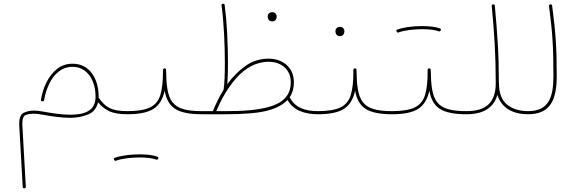

<svg xmlns="http://www.w3.org/2000/svg" viewBox="-20 -623 3078 1024"><path d="M366.7 -283.2C335 -283.2 307.1 -273.9 284.2 -255.4C237.8 -218.3 209 -156.2 198.7 -92.3C198.2 -91.3 198.2 -90.3 198.2 -89.4C198.2 -85 201.2 -82.5 207 -82.5C211.9 -82.5 214.8 -85 215.3 -89.4C220.2 -119.1 229 -147.5 241.7 -174.3C267.1 -228.5 309.6 -266.6 366.7 -266.6C447.8 -266.6 489.7 -190.4 489.7 -107.9C489.7 -29.3 428.7 -11.2 353.5 -11.2C306.6 -11.2 253.9 -20 207.5 -28.3C190.4 -31.7 174.8 -33.2 160.6 -33.2C142.6 -33.2 125.5 -29.8 108.4 -22.5C91.3 -15.1 82.5 4.4 82.5 37.1V43L101.1 373.5C101.1 378.9 104 381.3 109.4 381.3C114.7 381.3 117.7 378.9 117.7 374V372.6L99.1 42V35.2C99.1 9.3 105.5 -5.9 118.7 -10.3C131.3 -14.6 144.5 -16.6 157.7 -16.6C170.9 -16.6 186.5 -15.1 204.6 -11.7C251 -3.4 304.7 5.4 353.5 5.4C388.7 5.4 420.4 -0.5 449.2 -12.2C477.5 -23.4 495.6 -45.4 502.9 -77.6C520.5 -55.7 541 -39.6 564 -29.3C586.9 -19 618.7 -13.7 659.7 -13.7H660.2C665.5 -13.7 668.5 -16.6 668.5 -22C668.5 -27.3 665.5 -30.3 660.2 -30.3H659.7C573.2 -30.3 542.5 -50.8 506.3 -101.6V-107.9C506.3 -138.2 501.5 -166.5 491.2 -193.4C470.7 -246.6 429.2 -283.2 366.7 -283.2Z M651.4 -22C651.4 -16.6 654.3 -13.7 660.2 -13.7C723.1 -13.7 769 -23.4 798.8 -42.5C828.6 -61.5 848.1 -93.8 858.4 -139.2C866.2 -92.8 885.3 -60.5 915 -42C944.8 -22.9 991.7 -13.7 1055.7 -13.7H1056.2C1061.5 -13.7 1064.5 -16.6 1064.5 -22C1064.5 -27.3 1061.5 -30.3 1056.2 -30.3H1055.7C890.6 -30.3 868.2 -84.5 865.7 -250C865.7 -254.9 863.3 -257.8 858.4 -258.3C852.1 -258.3 849.1 -255.4 849.1 -249.5V-239.3C849.1 -189 844.7 -147.9 835.4 -117.2C826.2 -85.9 807.6 -63.5 780.8 -50.3C753.4 -37.1 713.4 -30.3 660.2 -30.3C654.3 -30.3 651.4 -27.3 651.4 -22ZM588.4 229C589.8 232.9 592.3 234.9 595.2 234.9C596.7 234.9 597.7 234.4 599.1 233.9C629.9 222.7 679.2 216.8 724.6 216.8C761.2 216.8 794.9 220.7 813 228C814 228.5 814.9 229 815.9 229C818.4 229 822.3 226.6 823.7 223.1C824.2 221.7 824.7 220.2 824.7 219.2C824.7 215.8 822.8 213.9 818.8 212.4C796.9 204.1 761.7 200.2 724.6 200.2C678.2 200.2 627 206.1 593.3 218.3C589.4 219.2 587.4 221.2 587.4 224.6C587.4 226.1 587.9 227.5 588.4 229Z M1047.9 -22C1047.9 -16.6 1050.8 -13.7 1056.2 -13.7H1188C1229.5 -13.7 1271.5 -15.1 1314 -18.6C1397.9 -24.9 1471.7 -44.9 1513.2 -89.8C1544.4 -34.7 1604.5 -13.7 1675.3 -13.7H1675.8C1681.2 -13.7 1684.1 -16.6 1684.1 -22C1684.1 -27.3 1681.2 -30.3 1675.8 -30.3H1675.3C1604.5 -30.3 1551.8 -50.3 1524.9 -104.5C1540 -126.5 1547.4 -152.8 1547.4 -183.6C1547.4 -222.2 1534.7 -252.9 1509.3 -275.9C1483.4 -298.8 1451.2 -310.1 1412.6 -310.1C1366.2 -310.1 1324.7 -296.9 1288.1 -270.5C1251.5 -244.1 1219.2 -211.9 1192.4 -174.3C1194.8 -206.1 1195.8 -245.1 1195.8 -289.6C1195.8 -339.8 1194.3 -393.1 1191.4 -448.2C1188.5 -503.4 1184.1 -552.2 1178.2 -595.7C1177.7 -600.6 1174.8 -603 1170.4 -603H1168.5C1164.1 -602.5 1161.6 -600.1 1161.6 -596.2V-593.8C1167.5 -550.8 1171.9 -502 1174.8 -446.8C1177.7 -391.6 1179.2 -339.4 1179.2 -289.6C1179.2 -229.5 1177.7 -178.2 1172.4 -144.5C1149.4 -106.9 1130.4 -67.4 1115.2 -30.3H1056.2C1050.8 -30.3 1047.9 -27.3 1047.9 -22ZM1412.6 -293.5C1446.8 -293.5 1475.1 -283.7 1497.6 -264.2C1519.5 -244.1 1530.8 -217.3 1530.8 -183.6C1530.8 -112.8 1486.3 -73.7 1418.9 -54.2C1351.6 -34.2 1266.6 -30.3 1188 -30.3H1133.3C1158.7 -90.3 1193.8 -154.3 1240.2 -206.5C1286.6 -258.8 1344.2 -293.5 1412.6 -293.5ZM1407.7 -536.6C1407.7 -532.2 1408.2 -528.3 1409.2 -524.9C1411.6 -516.6 1418.5 -508.8 1430.7 -508.8C1449.7 -508.8 1455.6 -523.9 1455.6 -535.6C1455.6 -540 1454.1 -544.4 1451.7 -548.3C1447.3 -554.7 1440.9 -558.1 1432.1 -558.1C1416 -558.1 1407.7 -546.9 1407.7 -536.6Z M1667 -22C1667 -16.6 1669.9 -13.7 1675.8 -13.7C1738.8 -13.7 1784.7 -23.4 1814.5 -42.5C1844.2 -61.5 1863.8 -93.8 1874 -139.2C1881.8 -92.8 1900.9 -60.5 1930.7 -42C1960.4 -22.9 2007.3 -13.7 2071.3 -13.7H2071.8C2077.1 -13.7 2080.1 -16.6 2080.1 -22C2080.1 -27.3 2077.1 -30.3 2071.8 -30.3H2071.3C1906.2 -30.3 1883.8 -84.5 1881.3 -250C1881.3 -254.9 1878.9 -257.8 1874 -258.3C1867.7 -258.3 1864.7 -255.4 1864.7 -249.5V-239.3C1864.7 -189 1860.4 -147.9 1851.1 -117.2C1841.8 -85.9 1823.2 -63.5 1796.4 -50.3C1769 -37.1 1729 -30.3 1675.8 -30.3C1669.9 -30.3 1667 -27.3 1667 -22ZM1769 -458C1769 -453.6 1769.5 -449.7 1770.5 -446.3C1772.9 -438 1779.8 -430.2 1792 -430.2C1811 -430.2 1816.9 -445.3 1816.9 -457C1816.9 -461.4 1815.4 -465.8 1813 -469.7C1808.6 -476.1 1802.2 -479.5 1793.5 -479.5C1777.3 -479.5 1769 -468.3 1769 -458Z M2063 -22C2063 -16.6 2065.9 -13.7 2071.8 -13.7C2134.8 -13.7 2180.7 -23.4 2210.4 -42.5C2240.2 -61.5 2259.8 -93.8 2270 -139.2C2277.8 -92.8 2296.9 -60.5 2326.7 -42C2356.4 -22.9 2403.3 -13.7 2467.3 -13.7H2467.8C2473.1 -13.7 2476.1 -16.6 2476.1 -22C2476.1 -27.3 2473.1 -30.3 2467.8 -30.3H2467.3C2302.2 -30.3 2279.8 -84.5 2277.3 -250C2277.3 -254.9 2274.9 -257.8 2270 -258.3C2263.7 -258.3 2260.7 -255.4 2260.7 -249.5V-239.3C2260.7 -189 2256.3 -147.9 2247.1 -117.2C2237.8 -85.9 2219.2 -63.5 2192.4 -50.3C2165 -37.1 2125 -30.3 2071.8 -30.3C2065.9 -30.3 2063 -27.3 2063 -22ZM2095.2 -455.1C2096.7 -451.2 2099.1 -449.2 2102.1 -449.2C2103.5 -449.2 2104.5 -449.7 2106 -450.2C2136.7 -461.4 2186 -467.3 2231.4 -467.3C2268.1 -467.3 2301.8 -463.4 2319.8 -456.1C2320.8 -455.6 2321.8 -455.1 2322.8 -455.1C2325.2 -455.1 2329.1 -457.5 2330.6 -460.9C2331.1 -462.4 2331.5 -463.9 2331.5 -464.8C2331.5 -468.3 2329.6 -470.2 2325.7 -471.7C2303.7 -480 2268.6 -483.9 2231.4 -483.9C2185.1 -483.9 2133.8 -478 2100.1 -465.8C2096.2 -464.8 2094.2 -462.9 2094.2 -459.5C2094.2 -458 2094.7 -456.5 2095.2 -455.1Z M2459.5 -22C2459.5 -16.6 2462.4 -13.7 2467.8 -13.7C2555.7 -13.7 2612.8 -46.4 2632.8 -117.2C2654.8 -45.4 2716.8 -13.7 2796.4 -13.7H2796.9C2802.2 -13.7 2805.2 -16.6 2805.2 -22C2805.2 -27.3 2802.2 -30.3 2796.9 -30.3H2796.4C2750 -30.3 2712.9 -42 2684.1 -65.4C2655.3 -88.9 2641.1 -127 2641.1 -180.2C2641.1 -181.2 2641.1 -182.1 2640.6 -182.6C2640.6 -258.3 2638.7 -327.6 2634.8 -391.6C2630.9 -455.6 2625.5 -522.5 2619.1 -592.3C2618.7 -597.2 2615.7 -599.6 2611.3 -599.6H2609.9C2605 -599.1 2602.5 -596.2 2602.5 -591.8V-590.3C2616.2 -448.7 2624 -332.5 2624 -180.2C2624 -74.2 2571.3 -30.3 2467.8 -30.3C2462.4 -30.3 2459.5 -27.3 2459.5 -22Z M2788.6 -22C2788.6 -16.6 2791.5 -13.7 2796.9 -13.7C2918.5 -13.7 2949.2 -96.2 2949.2 -216.8C2949.2 -373 2943.4 -450.2 2924.8 -592.3C2924.3 -597.2 2921.4 -599.6 2917 -599.6H2915.5C2910.6 -599.1 2908.2 -596.2 2908.2 -591.8V-590.3C2926.8 -448.2 2931.6 -372.1 2931.6 -216.8C2931.6 -103.5 2906.2 -30.3 2796.9 -30.3C2791.5 -30.3 2788.6 -27.3 2788.6 -22Z"/></svg>

Font: Mikhak Thin
Style: Regular
Weight: 100
Designer: Amin Abedi
Version: Version 3.2